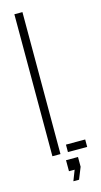

<svg xmlns="http://www.w3.org/2000/svg" viewBox="-144 -842 550 1045"><g transform="rotate(-15 130.5 -319.5)"><path d="M56 0V-800H101.5V0ZM143.5 0V-42H252V0ZM131 161 154 102H122V40H189.5V95L163 161Z"/></g></svg>

Font: Big Shoulders Stencil Display Light
Style: Regular
Weight: 300
Designer: Patric King
Foundry: XO Type Co
Version: Version 1.000